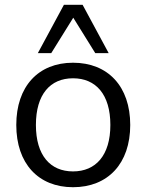

<svg xmlns="http://www.w3.org/2000/svg" viewBox="-20 -773 611 802"><path d="M285 9C431 9 524 -90 524 -251C524 -412 431 -511 285 -511C140 -511 48 -412 48 -251C48 -90 140 9 285 9ZM285 -57C190 -57 130 -124 130 -251C130 -379 190 -446 285 -446C380 -446 441 -379 441 -251C441 -124 380 -57 285 -57ZM138 -551H194L286 -699L378 -551H434L325 -753H247Z"/></svg>

Font: Poppy and Pepper
Style: Regular
Weight: 400
Designer: Thy Ha
Foundry: Thy Ha
Version: Version 0.001;Glyphs 3.2 (3227)